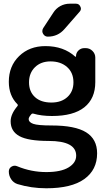

<svg xmlns="http://www.w3.org/2000/svg" viewBox="-20 -803 568 1030"><path d="M255.9 -252.9Q309.6 -252.9 341.8 -282.7Q374 -312.5 374 -361.3Q374 -413.1 339.8 -443.4Q305.7 -473.6 251 -473.6Q199.2 -473.6 167.5 -442.4Q135.7 -411.1 135.7 -361.3Q135.7 -311.5 167.5 -282.2Q199.2 -252.9 255.9 -252.9ZM388.7 32.2Q388.7 -46.9 241.2 -46.9Q130.9 -46.9 84 -72.8Q37.1 -98.6 37.1 -152.3Q37.1 -190.4 73.2 -233.4Q78.1 -239.3 73.2 -244.1Q27.3 -290 27.3 -364.3Q27.3 -448.2 82.5 -502Q137.7 -555.7 223.6 -555.7Q321.3 -555.7 383.8 -499Q384.8 -498 386.2 -498.5Q387.7 -499 387.7 -501Q387.7 -519.5 400.9 -532.2Q414.1 -544.9 432.6 -544.9H439.5Q460.9 -544.9 476.1 -529.8Q491.2 -514.6 491.2 -494.1V-362.3Q491.2 -274.4 432.6 -227.5Q374 -180.7 258.8 -180.7Q202.1 -180.7 159.2 -193.4Q152.3 -195.3 147.5 -189.5Q133.8 -173.8 133.8 -164.1Q133.8 -147.5 158.2 -138.7Q182.6 -129.9 256.8 -129.9Q382.8 -129.9 441.9 -93.3Q501 -56.6 501 19.5Q501 108.4 432.1 157.7Q363.3 207 228.5 207Q147.5 207 74.2 184.6Q52.7 177.7 40 158.7Q27.3 139.6 27.3 117.2Q27.3 99.6 42 90.8Q49.8 85.9 58.6 85.9Q65.4 85.9 72.3 88.9Q147.5 120.1 228.5 120.1Q306.6 120.1 347.7 95.2Q388.7 70.3 388.7 32.2ZM265.6 -734.4Q280.3 -757.8 303.7 -770.5Q327.1 -783.2 354.5 -783.2H387.7Q404.3 -783.2 411.1 -767.6Q414.1 -761.7 414.1 -756.8Q414.1 -748 407.2 -740.2L326.2 -647.5Q291 -606.4 236.3 -606.4Q219.7 -606.4 210.9 -622.1Q207 -628.9 207 -635.7Q207 -644.5 211.9 -652.3Z"/></svg>

Font: Gen Jyuu Gothic Medium
Style: Regular
Weight: 500
Designer: [Source Han Sans]
Ryoko NISHIZUKA  (kana & ideographs); Paul D. Hunt (Latin, Greek & Cyrillic); Wenlong ZHANG  (bopomofo
Version: Version 1.002.20150607